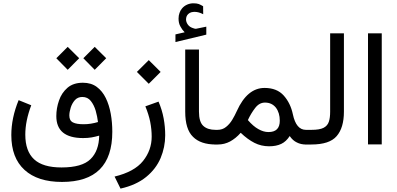

<svg xmlns="http://www.w3.org/2000/svg" viewBox="-20 -867 2383 1152"><path d="M480 -517.6 548.3 -448.2 617.2 -517.6 548.3 -585.9ZM317.9 -517.6 386.2 -448.2 455.1 -517.6 386.2 -585.9ZM167.5 -235.4 91.8 -266.1C62.5 -194.8 47.9 -125 47.9 -56.6C47.9 34.7 74.2 104 127 152.3C179.7 200.7 254.9 224.6 352.1 224.6C553.2 224.6 653.8 124.5 653.8 -76.2C653.8 -113.3 650.9 -149.4 644.5 -184.6C638.2 -219.2 628.4 -251 614.7 -278.8C601.1 -306.6 583 -329.1 560.5 -345.7C538.1 -362.3 510.3 -370.6 477.5 -370.6C439 -370.6 408.2 -360.4 384.8 -340.3C361.3 -319.8 344.2 -294.4 334 -263.7C323.2 -232.9 317.9 -202.1 317.9 -170.4C317.9 -82.5 371.6 -38.6 479 -38.6C498 -38.6 514.6 -40 529.3 -42.5C543.9 -44.9 559.1 -48.8 575.2 -53.2C574.2 7.8 556.6 55.2 522.9 87.9C489.3 121.1 431.2 137.7 349.1 137.7C274.4 137.7 219.7 121.6 184.6 88.9C149.4 56.2 131.8 6.8 131.8 -59.1C131.8 -113.8 143.6 -172.4 167.5 -235.4ZM567.9 -134.8C553.7 -130.4 539.6 -127.4 525.4 -125C510.7 -122.6 496.1 -121.6 481.9 -121.6C453.6 -121.6 432.1 -125 418 -132.3C403.3 -139.6 396 -153.3 396 -173.8C396 -188 398.9 -203.6 404.3 -221.2C409.7 -238.3 418 -253.4 429.2 -266.1C440.4 -278.8 455.6 -285.2 474.1 -285.2C495.1 -285.2 512.2 -277.3 524.9 -261.2C537.6 -245.1 547.4 -225.6 554.2 -202.6C560.5 -179.7 565.4 -156.7 567.9 -134.8Z M801.3 -435.5 872.6 -364.3 943.8 -435.5 872.6 -506.3ZM931.2 -257.3 852.1 -229C865.2 -197.3 875 -166.5 881.3 -135.7C887.2 -105 890.1 -75.7 890.1 -47.4C890.1 6.8 873 55.2 838.4 98.6C803.7 142.1 746.6 173.3 667.5 192.4L703.1 264.6C766.1 250.5 817.4 227.1 856.9 194.8C896.5 162.6 925.3 124.5 943.8 81.1C961.9 37.6 971.2 -7.8 971.2 -55.2C971.2 -88.4 968.3 -122.1 961.9 -156.7C955.6 -190.9 945.3 -224.6 931.2 -257.3Z M1087.9 -673.3 1032.7 -660.6V-614.7L1217.8 -659.2V-707L1158.2 -694.8C1156.7 -694.3 1155.3 -694.3 1153.3 -694.3C1150.9 -694.3 1148.9 -694.8 1147.5 -695.3C1146 -695.8 1144 -696.3 1142.6 -696.8C1126.5 -701.2 1115.2 -708.5 1107.9 -718.3C1100.6 -728 1096.7 -738.3 1096.2 -749C1096.2 -763.7 1100.6 -774.9 1109.9 -783.2C1115.2 -788.1 1121.1 -791.5 1128.4 -793.5C1135.3 -794.9 1141.6 -795.9 1147.5 -795.9C1164.1 -795.9 1181.2 -791 1199.2 -781.7L1198.7 -829.6C1189.5 -835 1181.2 -839.4 1172.9 -842.8C1164.6 -845.7 1153.8 -847.2 1140.6 -847.2C1127.4 -847.2 1115.2 -844.7 1103 -839.4C1090.8 -834 1080.1 -826.2 1071.8 -815.9C1065.4 -808.6 1060.5 -799.8 1057.1 -789.6C1053.2 -779.3 1051.3 -768.1 1051.3 -755.4C1051.3 -737.3 1054.7 -722.2 1062 -709C1068.8 -695.8 1077.6 -683.6 1087.9 -673.3ZM1285.6 0V-87.9H1273.9C1241.7 -87.9 1216.8 -95.7 1199.7 -111.8C1182.6 -127.4 1173.8 -155.8 1173.8 -197.3V-569.8H1091.3V-197.3C1091.3 -126.5 1106.9 -76.2 1138.2 -45.9C1168.9 -15.1 1214.4 0 1273.9 0Z M1424.3 -70.3C1452.1 -43.5 1480 -23.4 1506.8 -9.8C1533.7 3.9 1563 10.7 1594.7 10.7C1623.5 10.7 1647.9 5.9 1668 -3.9C1687.5 -13.2 1704.1 -28.8 1718.3 -50.8C1730.5 -32.7 1744.6 -20 1761.2 -12.2C1777.3 -3.9 1795.4 0 1814.9 0H1828.6V-87.9H1815.4C1776.4 -87.9 1750.5 -118.7 1737.3 -180.7C1728 -225.1 1710 -262.7 1682.6 -293.5C1655.3 -324.2 1616.7 -339.4 1567.4 -339.4C1498 -339.4 1442.4 -293 1400.9 -200.7C1393.1 -183.1 1383.8 -165.5 1373.5 -148.4C1363.3 -131.3 1350.6 -116.7 1336.4 -105.5C1322.3 -93.8 1304.7 -87.9 1284.7 -87.9H1266.6V0H1287.1C1313 0 1337.4 -5.9 1360.4 -18.1C1382.8 -30.3 1404.3 -47.4 1424.3 -70.3ZM1467.3 -146.5C1479.5 -172.9 1493.7 -196.8 1510.7 -218.8C1527.3 -240.7 1546.9 -251.5 1569.8 -251.5C1597.7 -251.5 1619.1 -241.2 1635.3 -221.2C1650.9 -200.7 1658.7 -174.3 1658.7 -142.6C1658.7 -97.2 1636.2 -74.7 1590.8 -74.7C1570.8 -74.7 1550.8 -80.6 1530.3 -92.3C1509.8 -103.5 1488.8 -121.6 1467.3 -146.5Z M1809.1 0H1848.1C1920.4 0 1971.2 -16.6 2000 -50.3C2028.8 -83.5 2043.5 -132.3 2043.5 -197.3V-667H1960.9V-196.8C1960.9 -172.9 1958.5 -152.8 1953.1 -136.7C1947.8 -120.6 1937.5 -108.4 1921.4 -100.1C1905.3 -91.8 1881.3 -87.9 1848.6 -87.9H1809.1Z M2188 -667V-0.5H2270.5V-667Z"/></svg>

Font: Vazir
Style: Regular
Weight: 400
Designer: Saber Rastikerdar
Foundry: Saber Rastikerdar
Version: Version 27.002;January 24, 2021;FontCreator 13.0.0.2683 64-b